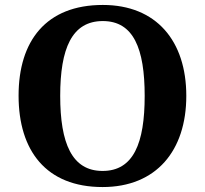

<svg xmlns="http://www.w3.org/2000/svg" viewBox="-20 -745 827 775"><path d="M394 10C611 10 732 -137 732 -358C732 -580 611 -725 395 -725C166 -725 55 -580 55 -359C55 -137 166 10 394 10ZM394 -55C270 -55 223 -167 223 -358C223 -549 270 -660 395 -660C519 -660 564 -549 564 -358C564 -167 519 -55 394 -55Z"/></svg>

Font: Noto Serif Lao
Style: Bold
Weight: 700
Designer: Monotype Design Team
Foundry: Monotype Imaging Inc.
Version: Version 2.003